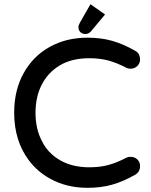

<svg xmlns="http://www.w3.org/2000/svg" viewBox="-20 -877 719 913"><path d="M117.2 -114.7Q47.4 -207.5 47.4 -341.3Q47.4 -448.7 92.8 -529.8Q137.7 -610.4 216.6 -654.1Q295.4 -697.8 395.5 -697.8Q460.9 -697.8 513.2 -682.9Q565.4 -668 620.6 -636.7Q627.9 -633.3 633.3 -627.9Q646 -615.2 646 -593.8Q646 -576.2 632.8 -563Q620.1 -550.3 600.6 -550.3Q588.4 -550.3 580.6 -554.7Q536.1 -578.1 495.8 -589.1Q455.6 -600.1 404.3 -600.1Q321.8 -600.1 265.4 -566.7Q209 -533.2 179 -475.3Q148.9 -417.5 148.9 -340.8Q148.9 -264.2 178.7 -207.5Q187.5 -189.5 197.3 -175.8Q224.1 -138.7 266.1 -114.7Q324.7 -81.5 404.3 -81.5Q455.6 -81.5 495.8 -92.5Q536.1 -103.5 580.6 -127Q588.4 -131.3 600.6 -131.3Q620.6 -131.3 633.3 -118.7Q646 -106 646 -87.9Q646 -58.1 620.6 -44.9Q565.4 -13.7 513.2 1.2Q460.9 16.1 395.5 16.1Q296.4 16.1 218.3 -27.3Q157.7 -60.5 117.2 -114.7ZM479.5 -808.1 412.6 -728 409.7 -725.1Q399.9 -715.3 385.7 -715.3Q374 -715.3 365.2 -721.7Q362.3 -724.1 361.8 -724.6Q353 -733.4 353 -748Q353 -757.3 360.4 -770L410.2 -856.9Z"/></svg>

Font: YuPearl-Medium
Style: Medium
Weight: 500
Designer: Max Yao
Foundry: Max-Everyday
Version: Version 1.011; ttfautohint (v1.8.3)